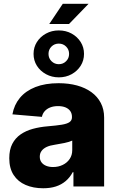

<svg xmlns="http://www.w3.org/2000/svg" viewBox="-20 -982 621 1011"><path d="M207.5 9.3Q155.3 9.3 115 -8.1Q74.7 -25.4 51.8 -60.5Q28.8 -95.7 28.8 -148.9Q28.8 -193.8 44.7 -224.4Q60.5 -254.9 88.4 -274.2Q116.2 -293.5 152.8 -303.5Q189.5 -313.5 231 -316.9Q277.3 -320.8 305.4 -325.4Q333.5 -330.1 346.2 -339.1Q358.9 -348.1 358.9 -364.3V-366.7Q358.9 -384.3 350.1 -397Q341.3 -409.7 325 -416.5Q308.6 -423.3 285.6 -423.3Q262.2 -423.3 244.4 -416.3Q226.6 -409.2 215.3 -396.5Q204.1 -383.8 200.7 -366.7L45.4 -379.9Q54.2 -429.7 84.7 -466.6Q115.2 -503.4 166.7 -523.7Q218.3 -543.9 288.6 -543.9Q341.3 -543.9 385.3 -532Q429.2 -520 461.2 -496.8Q493.2 -473.6 510.7 -439.9Q528.3 -406.2 528.3 -362.8V0H366.7V-75.2H362.8Q348.1 -47.4 325.9 -28.6Q303.7 -9.8 274.4 -0.2Q245.1 9.3 207.5 9.3ZM259.3 -102.5Q287.6 -102.5 310.5 -113.8Q333.5 -125 346.9 -145Q360.4 -165 360.4 -191.4V-241.7Q353.5 -238.3 343 -235.1Q332.5 -231.9 319.8 -229.2Q307.1 -226.6 293.9 -224.4Q280.8 -222.2 267.6 -219.7Q243.2 -216.3 225.8 -208.3Q208.5 -200.2 199 -187.5Q189.5 -174.8 189.5 -156.7Q189.5 -139.2 198.5 -127.2Q207.5 -115.2 223.1 -108.9Q238.8 -102.5 259.3 -102.5ZM239.3 -855.5 310.5 -961.9H446.3L343.3 -855.5ZM289.6 -574.7Q252.9 -574.7 222.4 -591.3Q191.9 -607.9 174.3 -635.7Q156.7 -663.6 156.7 -698.2Q156.7 -732.9 174.3 -760.7Q191.9 -788.6 222.2 -805.2Q252.4 -821.8 289.6 -821.8Q327.1 -821.8 357.2 -805.2Q387.2 -788.6 404.8 -760.7Q422.4 -732.9 422.4 -698.2Q422.4 -663.6 404.8 -635.7Q387.2 -607.9 357.2 -591.3Q327.1 -574.7 289.6 -574.7ZM289.6 -644Q312.5 -644 328.1 -659.7Q343.8 -675.3 343.8 -698.2Q343.8 -721.2 328.1 -736.8Q312.5 -752.4 289.6 -752.4Q266.6 -752.4 251 -736.8Q235.4 -721.2 235.4 -698.2Q235.4 -675.3 251.2 -659.7Q267.1 -644 289.6 -644Z"/></svg>

Font: Inter 20pt ExtraBold
Style: Regular
Weight: 800
Version: Version 4.001;git-66647c0bb